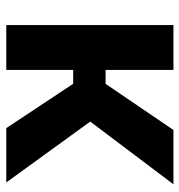

<svg xmlns="http://www.w3.org/2000/svg" viewBox="0 -586 586 627"><g transform="rotate(90 293.5 -273.0)"><path d="M208.8 -545.9V0H62.4V-545.9ZM582.4 -545.9 335.5 -218.5H171.4V-324.3H254.3L405 -545.9ZM398.9 0 250.5 -223.9 362 -295.6 576.3 0Z"/></g></svg>

Font: Inter Variable LoSnoCo
Style: Regular
Weight: 400
Designer: Rasmus Andersson
Foundry: rsms
Version: Version 4.000;git-a52131595; featfreeze: case,dlig,ss01,ss02